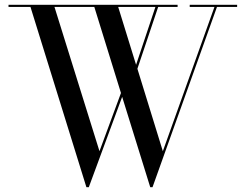

<svg xmlns="http://www.w3.org/2000/svg" viewBox="-20 -770 1023 800"><path d="M720 -741V-750H15.5V-741H107L340 10H350L489 -366.5L606 10H615.5L884 -741H968V-750H770.5V-741H873.5L658.5 -140L552.5 -483.5L639 -741ZM394.5 -140 207 -741H373L484 -382.5ZM472.5 -741H627.5L547 -500Z"/></svg>

Font: Bodoni* 24
Style: Regular
Weight: 400
Version: Version 2.3